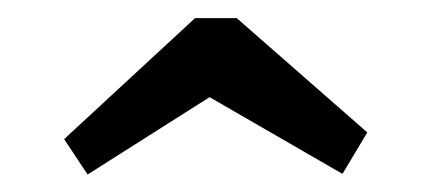

<svg xmlns="http://www.w3.org/2000/svg" viewBox="-20 -436 471 215"><path d="M51.8 -280.2 198.4 -415.7H245.1L391.3 -287.7L363.5 -241.3L214.7 -327.2L78.1 -240.6Z"/></svg>

Font: Playfair Micro SmCond SmLight
Style: Regular
Weight: 360
Width: 4
Designer: Claus Eggers Sørensen
Foundry: Claus Eggers Sørensen
Version: Version 2.100;Glyphs 3.2 (3219)